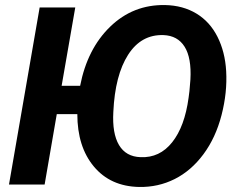

<svg xmlns="http://www.w3.org/2000/svg" viewBox="-20 -741 960 771"><path d="M538.1 9.8Q423.3 7.3 356.9 -72.3Q290.5 -151.9 290.5 -282.7H208L159.2 0H16.1L139.2 -710.9H282.2L227.5 -396.5H301.8Q330.6 -544.9 422.6 -634Q514.6 -723.1 643.1 -720.7Q714.8 -719.2 768.8 -686.5Q822.8 -653.8 853.3 -593.3Q883.8 -532.7 888.2 -455.6Q893.1 -369.6 869.6 -278.8Q846.2 -188 796.9 -121.6Q747.6 -55.2 681.4 -22Q615.2 11.2 538.1 9.8ZM740.7 -375 744.6 -421.4Q749.5 -508.3 721.4 -553.2Q693.4 -598.1 636.2 -600.1Q546.9 -603 494.4 -521Q441.9 -439 435.1 -291.5Q430.2 -205.1 458 -158.4Q485.8 -111.8 544.4 -109.9Q621.1 -106.4 671.4 -169.7Q721.7 -232.9 737.3 -348.6Z"/></svg>

Font: RobotoInd
Style: Bold Italic
Weight: 700
Italic angle: -12°
Designer: Google
Version: Version 2.001150; 2014